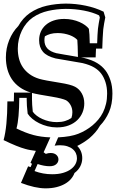

<svg xmlns="http://www.w3.org/2000/svg" viewBox="-35 -744 666 1063"><path d="M346.2 -437.5Q358.9 -435.1 372.1 -432.9Q385.3 -430.7 396.5 -428.7Q395.5 -462.9 395 -487.3Q394.5 -511.7 393.1 -522.9Q386.7 -530.3 375.7 -537.4Q364.7 -544.4 350.6 -549.6Q336.4 -554.7 319.6 -557.9Q302.7 -561 284.2 -561Q262.2 -561 244.6 -556.2Q227.1 -551.3 213.4 -543Q210.9 -531.7 210.9 -521.5Q210.9 -493.7 227.1 -475.8Q243.2 -458 279.8 -448.7L279.3 -449.2Q280.8 -448.7 286.9 -447.8Q293 -446.8 302 -445.1Q311 -443.4 322.5 -441.4Q334 -439.5 346.2 -437.5ZM279.8 -67.9Q305.2 -67.9 325.2 -74Q345.2 -80.1 360.4 -90.8Q365.7 -106 365.7 -122.6Q365.7 -144.5 355.7 -162.4Q345.7 -180.2 330.6 -189Q320.3 -193.8 301.5 -198.7Q282.7 -203.6 255.9 -208H256.3Q214.4 -214.8 186 -220Q157.7 -225.1 142.1 -229.5V-193.4Q142.1 -166 146.5 -125.5Q154.8 -113.8 168.5 -103.3Q182.1 -92.8 199.7 -85Q217.3 -77.1 237.5 -72.5Q257.8 -67.9 279.8 -67.9ZM587.4 -225.6Q587.4 -166.5 568.4 -123.3Q549.3 -80.1 518.6 -48.3Q506.8 -27.3 491.7 -10.3Q476.6 6.8 459.5 21.5Q427.7 46.9 392.6 64Q420.4 91.8 420.4 131.8Q420.4 154.8 409.9 176Q399.4 197.3 377.4 213.9Q371.1 231.4 357.9 246.8Q344.7 262.2 324.7 273.7Q304.7 285.2 277.8 292Q251 298.8 217.3 298.8Q159.7 298.8 81.1 268.6L120.6 176.8Q124 177.7 127.4 179Q130.9 180.2 134.3 181.2L142.1 163.1L133.8 157.2L163.6 91.3Q147.9 89.4 133.3 86.9Q118.7 84.5 105.5 80.6Q62.5 69.3 -15.1 31.7Q5.4 -43 5.9 -182.6H41.5Q42 -194.3 42.2 -206.5Q42.5 -218.8 42.5 -231.4H135.7Q99.6 -242.7 73.5 -261.5Q47.4 -280.3 30.5 -305.7Q13.7 -331.1 5.6 -361.6Q-2.4 -392.1 -2.4 -426.3Q-2.4 -476.6 15.9 -522Q34.2 -567.4 66.4 -600.1Q78.6 -622.1 94.7 -640.1Q110.8 -658.2 130.4 -671.9Q172.9 -700.7 223.6 -712.2Q274.4 -723.6 329.1 -724.1Q384.3 -724.1 439.2 -712.6Q494.1 -701.2 538.6 -679.2L547.9 -647.5Q544.4 -631.3 541.5 -614Q538.6 -596.7 536.6 -581.5Q536.1 -573.7 535.2 -560.5Q534.2 -547.4 533.4 -532.5Q532.7 -517.6 532.2 -502.4Q531.7 -487.3 531.2 -475.1H496.6Q495.6 -461.9 495.4 -449.2Q495.1 -436.5 494.6 -426.3H413.1Q419.9 -425.3 424.1 -424.3Q428.2 -423.3 429.7 -423.3Q474.6 -412.1 502.9 -394.8Q531.2 -377.4 548.3 -354.5V-355Q565.4 -332.5 576.4 -299.8Q587.4 -267.1 587.4 -225.6ZM287.1 16.6Q322.3 14.6 349.9 9.8Q377.4 4.9 398.4 -3.4Q441.9 -20.5 477.1 -49.8Q494.6 -64.5 509.5 -82.3Q524.4 -100.1 535.2 -121.8Q545.9 -143.6 552 -169.2Q558.1 -194.8 558.1 -225.6Q558.1 -261.2 548.8 -289.6Q539.6 -317.9 524.9 -336.9Q510.7 -356 486.6 -370.4Q462.4 -384.8 422.9 -394.5Q420.4 -395 409.2 -397Q397.9 -398.9 382.1 -401.6Q366.2 -404.3 348.1 -407.5Q330.1 -410.6 314.2 -413.3Q298.3 -416 286.9 -418Q275.4 -419.9 272.9 -420.4Q224.1 -432.6 202.9 -457.3Q181.6 -481.9 181.6 -521.5Q181.6 -546.9 190.9 -568.4Q200.2 -589.8 218.3 -605.7Q236.3 -621.6 262.2 -630.4Q288.1 -639.2 320.8 -639.2Q344.2 -639.2 365.7 -634.5Q387.2 -629.9 405 -622.1Q422.9 -614.3 436.3 -604.5Q449.7 -594.7 457 -584.5Q459 -572.8 460.2 -552.7Q461.4 -532.7 461.9 -504.4H502.9Q504.4 -554.7 507.3 -584.5Q511.2 -615.2 517.6 -647L513.7 -658.7Q478 -676.3 429.4 -685.5Q380.9 -694.8 329.1 -694.8Q278.8 -694.3 231.9 -683.8Q185.1 -673.3 147 -647.5Q127.9 -634.3 112.3 -615.5Q96.7 -596.7 85.9 -574.2Q75.2 -551.8 69.3 -526.6Q63.5 -501.5 63.5 -475.1Q63.5 -445.3 70.3 -418.9Q77.1 -392.6 91.8 -371.1Q106.4 -349.6 128.9 -333.3Q151.4 -316.9 182.1 -307.6Q210 -299.3 297.4 -285.6Q356 -276.4 380.4 -263.7Q403.8 -251.5 417.7 -227.1Q431.6 -202.6 431.6 -171.4Q431.6 -145.5 421.9 -121.6Q412.1 -97.7 393.1 -79.1Q374 -60.5 345.7 -49.6Q317.4 -38.6 279.8 -38.6Q253.4 -38.6 228.3 -44.9Q203.1 -51.3 181.9 -61.8Q160.6 -72.3 144 -86.2Q127.4 -100.1 118.2 -114.7Q115.2 -138.2 114 -157.7Q112.8 -177.2 112.8 -193.4V-202.1H71.8Q71.3 -144.5 67.6 -102.5Q64 -60.5 56.2 -32.7Q82.5 -20 105.7 -11Q128.9 -2 149.4 3.4Q191.4 14.6 243.7 16.6L206.5 99.1L218.8 107.9Q231.9 103 245.1 103Q265.6 103 277.1 113.5Q288.6 124 288.6 138.7Q288.6 154.3 276.1 165.3Q263.7 176.3 239.7 176.3Q210 176.3 173.3 164.1L156.2 203.1Q202.6 220.7 253.9 220.7Q288.6 220.7 314.2 213.1Q339.8 205.6 356.9 193.1Q374 180.7 382.6 164.8Q391.1 148.9 391.1 131.8Q391.1 117.2 385 104Q378.9 90.8 366.9 81.1Q355 71.3 337.2 65.7Q319.3 60.1 295.9 60.1Q290 60.1 283 60.8Q275.9 61.5 267.6 62.5Z"/></svg>

Font: XB Kayhan Sayeh
Style: Regular
Weight: 700
Designer: Behnam
Foundry: Irmug
Version: Version 7.300 2009